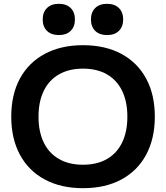

<svg xmlns="http://www.w3.org/2000/svg" viewBox="-20 -977 871 1007"><path d="M415 10Q300 10 215 -35.5Q130 -81 84.5 -165.5Q39 -250 39 -365Q39 -481 84.5 -565Q130 -649 215 -694.5Q300 -740 415 -740Q532 -740 616.5 -694.5Q701 -649 746.5 -565Q792 -481 792 -365Q792 -250 746.5 -165.5Q701 -81 616.5 -35.5Q532 10 415 10ZM415 -113Q489 -113 541 -143Q593 -173 620.5 -229.5Q648 -286 648 -365Q648 -444 620.5 -500.5Q593 -557 541 -587Q489 -617 415 -617Q342 -617 289.5 -587Q237 -557 209.5 -500.5Q182 -444 182 -365Q182 -286 209.5 -229.5Q237 -173 289.5 -143Q342 -113 415 -113ZM289 -793Q249 -793 226.5 -815Q204 -837 204 -875Q204 -913 226.5 -935Q249 -957 289 -957Q328 -957 350.5 -935Q373 -913 373 -875Q373 -837 350.5 -815Q328 -793 289 -793ZM541 -793Q502 -793 479.5 -815Q457 -837 457 -875Q457 -913 479.5 -935Q502 -957 541 -957Q581 -957 603.5 -935Q626 -913 626 -875Q626 -837 603.5 -815Q581 -793 541 -793Z"/></svg>

Font: M PLUS 2
Style: Bold
Weight: 700
Designer: Coji Morishita
Foundry: UNDERFOREST DESIGN
Version: Version 1.001